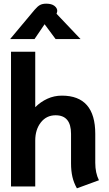

<svg xmlns="http://www.w3.org/2000/svg" viewBox="-20 -1016 594 1046"><path d="M367 -126V-287Q367 -388 283 -388Q233 -388 202.5 -349Q172 -310 172 -250V0H40V-734H172V-432Q201 -461 238 -478Q275 -495 317 -495Q499 -495 499 -287V-129Q499 -74 519 -34L399 10Q382 -20 374.5 -52.5Q367 -85 367 -126ZM168 -962Q184 -981 197.5 -988.5Q211 -996 232 -996Q261 -996 276.5 -984Q292 -972 292 -956Q292 -953 290 -947L288 -941L419 -803H283L223 -884L168 -803H35Z"/></svg>

Font: Niramit
Style: Bold
Weight: 700
Designer: Katatrad Aksorn Co.,Ltd.
Foundry: Cadson Demak Co.,Ltd.
Version: Version 1.001; ttfautohint (v1.6)